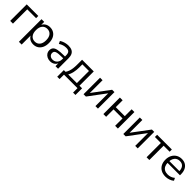

<svg xmlns="http://www.w3.org/2000/svg" viewBox="450 -2156 3997 3997"><g transform="rotate(45 2449.0 -157.5)"><path d="M80 0V-486H421V-421H161V0Z M516 180V-486H595V-371H585Q601 -428 648.5 -461.5Q696 -495 762 -495Q827 -495 875.5 -464.5Q924 -434 950.5 -377.5Q977 -321 977 -243Q977 -166 950.5 -109.5Q924 -53 876 -22Q828 9 762 9Q696 9 649 -24.5Q602 -58 585 -114H597V180ZM745 -56Q814 -56 854.5 -104.5Q895 -153 895 -243Q895 -334 854.5 -382Q814 -430 745 -430Q677 -430 636 -382Q595 -334 595 -243Q595 -153 636 -104.5Q677 -56 745 -56Z M1262 9Q1212 9 1172.5 -10.5Q1133 -30 1110 -64Q1087 -98 1087 -140Q1087 -194 1114.5 -225Q1142 -256 1205.5 -269Q1269 -282 1379 -282H1424V-229H1380Q1319 -229 1278 -225Q1237 -221 1213 -211Q1189 -201 1179 -185Q1169 -169 1169 -145Q1169 -104 1197.5 -78Q1226 -52 1275 -52Q1315 -52 1345.5 -71Q1376 -90 1393.5 -123Q1411 -156 1411 -199V-313Q1411 -375 1386 -402.5Q1361 -430 1304 -430Q1260 -430 1219 -417.5Q1178 -405 1135 -377L1107 -436Q1133 -454 1166 -467.5Q1199 -481 1235 -488Q1271 -495 1304 -495Q1367 -495 1408 -474.5Q1449 -454 1469 -412.5Q1489 -371 1489 -306V0H1413V-113H1422Q1414 -75 1391.5 -48Q1369 -21 1336 -6Q1303 9 1262 9Z M1594 130V-65H1645Q1668 -99 1682.5 -139.5Q1697 -180 1703.5 -230Q1710 -280 1710 -343V-486H2054V-65H2131V130H2061V0H1663V130ZM1723 -65H1977V-422H1782V-329Q1782 -254 1767 -184Q1752 -114 1723 -65Z M2239 0V-486H2313V-77H2288L2594 -486H2663V0H2589V-410H2614L2308 0Z M2823 0V-486H2904V-284H3169V-486H3250V0H3169V-218H2904V0Z M3410 0V-486H3484V-77H3459L3765 -486H3834V0H3760V-410H3785L3479 0Z M4095 0V-421H3919V-486H4353V-421H4176V0Z M4656 9Q4579 9 4523.5 -21.5Q4468 -52 4437.5 -108Q4407 -164 4407 -242Q4407 -318 4437 -374.5Q4467 -431 4519.5 -463Q4572 -495 4641 -495Q4707 -495 4754 -466Q4801 -437 4826.5 -384Q4852 -331 4852 -257V-226H4469V-279H4798L4782 -266Q4782 -346 4746.5 -390.5Q4711 -435 4643 -435Q4592 -435 4556.5 -411.5Q4521 -388 4503 -346.5Q4485 -305 4485 -250V-244Q4485 -183 4504.5 -141Q4524 -99 4563 -77.5Q4602 -56 4656 -56Q4699 -56 4739.5 -69.5Q4780 -83 4816 -114L4844 -57Q4811 -27 4760 -9Q4709 9 4656 9Z"/></g></svg>

Font: NunitoSans1
Style: Book
Weight: 400
Designer: Vernon Adams
Foundry: Vernon Adams
Version: Version 3.101;gftools[0.9.27]